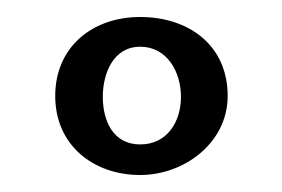

<svg xmlns="http://www.w3.org/2000/svg" viewBox="-20 -700 332 226"><path d="M248 -587C248 -647 202 -680 145 -680C89 -680 45 -645 45 -587C45 -529 90 -494 145 -494C197 -494 248 -532 248 -587ZM193 -586C193 -557 177 -530 145 -530C113 -530 101 -558 101 -586C101 -613 113 -645 145 -645C177 -645 193 -615 193 -586Z"/></svg>

Font: Original Surfer
Style: Regular
Weight: 400
Designer: Astigmatic (AOETI)
Foundry: Astigmatic (AOETI)
Version: Version 1.001